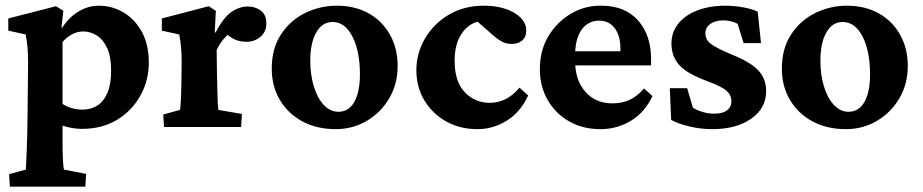

<svg xmlns="http://www.w3.org/2000/svg" viewBox="-20 -457 3321 691"><path d="M15.6 214.8 12.7 169.9 73.2 153.3Q73.2 147.5 74.2 129.4Q75.2 111.3 76.2 84.5Q77.1 57.6 78.1 25.9Q79.1 -5.9 79.1 -39.1L81.1 -233.4Q81.1 -261.7 79.1 -285.2Q77.1 -308.6 72.3 -333L9.8 -346.7V-390.6L181.6 -434.6L208 -418L201.2 -358.4L204.1 -357.4Q226.6 -393.6 261.7 -415Q296.9 -436.5 335.9 -436.5Q382.8 -436.5 423.8 -412.6Q464.8 -388.7 490.2 -342.8Q515.6 -296.9 515.6 -232.4Q515.6 -168 485.8 -113.8Q456.1 -59.6 402.3 -26.4Q348.6 6.8 274.4 6.8Q258.8 6.8 240.7 3.9Q222.7 1 205.1 -4.9V56.6Q205.1 88.9 206.5 117.2Q208 145.5 210 153.3L290 168.9L287.1 214.8ZM276.4 -62.5Q306.6 -62.5 329.6 -76.7Q352.5 -90.8 366.2 -122.1Q379.9 -153.3 379.9 -202.1Q379.9 -252.9 365.7 -283.7Q351.6 -314.5 328.6 -329.1Q305.7 -343.8 279.3 -343.8Q258.8 -343.8 239.3 -333.5Q219.7 -323.2 205.1 -305.7V-83Q219.7 -73.2 238.3 -67.9Q256.8 -62.5 276.4 -62.5Z M570.3 0 567.4 -44.9 627.9 -61.5Q628.9 -65.4 629.9 -79.6Q630.9 -93.8 631.8 -114.7Q632.8 -135.7 632.8 -159.2L633.8 -232.4Q633.8 -261.7 631.8 -284.7Q629.9 -307.6 625 -333L562.5 -346.7V-390.6L731.4 -434.6L756.8 -418L752.9 -340.8L755.9 -339.8Q784.2 -394.5 813 -414.1Q841.8 -433.6 872.1 -433.6Q898.4 -433.6 918.5 -418.9Q938.5 -404.3 938.5 -373Q938.5 -341.8 917 -324.2Q895.5 -306.6 867.2 -306.6Q843.8 -306.6 825.2 -314.9Q806.6 -323.2 784.2 -344.7L811.5 -341.8Q796.9 -331.1 783.2 -314.5Q769.5 -297.9 759.8 -276.4L760.7 -199.2Q761.7 -163.1 762.2 -134.3Q762.7 -105.5 763.7 -86.4Q764.6 -67.4 765.6 -61.5L850.6 -46.9L847.7 0Z M1188.5 7.8Q1120.1 7.8 1068.4 -20Q1016.6 -47.9 987.3 -97.2Q958 -146.5 958 -210Q958 -282.2 991.2 -333Q1024.4 -383.8 1078.1 -410.2Q1131.8 -436.5 1192.4 -436.5Q1256.8 -436.5 1306.2 -409.2Q1355.5 -381.8 1383.3 -332.5Q1411.1 -283.2 1411.1 -219.7Q1411.1 -155.3 1381.3 -104Q1351.6 -52.7 1300.8 -22.5Q1250 7.8 1188.5 7.8ZM1198.2 -54.7Q1222.7 -54.7 1239.7 -70.3Q1256.8 -85.9 1266.1 -116.2Q1275.4 -146.5 1275.4 -188.5Q1275.4 -272.5 1248.5 -325.2Q1221.7 -377.9 1176.8 -377.9Q1139.6 -377.9 1118.2 -340.3Q1096.7 -302.7 1096.7 -238.3Q1096.7 -186.5 1109.9 -144.5Q1123 -102.5 1146 -78.6Q1168.9 -54.7 1198.2 -54.7Z M1698.2 7.8Q1636.7 7.8 1587.4 -19Q1538.1 -45.9 1508.3 -94.2Q1478.5 -142.6 1478.5 -204.1Q1478.5 -265.6 1509.8 -318.8Q1541 -372.1 1595.7 -404.3Q1650.4 -436.5 1721.7 -436.5Q1764.6 -436.5 1798.8 -425.3Q1833 -414.1 1853.5 -393.6Q1874 -373 1874 -347.7Q1874 -323.2 1858.9 -311Q1843.8 -298.8 1822.3 -298.8Q1803.7 -298.8 1789.6 -305.7Q1775.4 -312.5 1756.8 -328.1L1685.5 -390.6L1735.4 -378.9Q1707 -385.7 1679.2 -371.1Q1651.4 -356.4 1633.8 -322.8Q1616.2 -289.1 1616.2 -238.3Q1616.2 -163.1 1652.8 -125Q1689.5 -86.9 1743.2 -86.9Q1770.5 -86.9 1797.4 -99.1Q1824.2 -111.3 1849.6 -141.6L1880.9 -113.3Q1853.5 -53.7 1804.2 -22.9Q1754.9 7.8 1698.2 7.8Z M2140.6 7.8Q2077.1 7.8 2027.8 -20.5Q1978.5 -48.8 1950.7 -97.7Q1922.9 -146.5 1922.9 -208Q1922.9 -276.4 1954.1 -327.6Q1985.4 -378.9 2035.6 -408.2Q2085.9 -437.5 2143.6 -436.5Q2229.5 -436.5 2276.4 -383.3Q2323.2 -330.1 2323.2 -245.1V-221.7H2036.1V-272.5H2227.5L2212.9 -249V-282.2Q2212.9 -328.1 2192.4 -355.5Q2171.9 -382.8 2135.7 -382.8Q2111.3 -382.8 2091.8 -369.1Q2072.3 -355.5 2061 -327.6Q2049.8 -299.8 2049.8 -257.8V-237.3Q2049.8 -168.9 2086.4 -127Q2123 -85 2184.6 -85Q2217.8 -85 2245.1 -97.2Q2272.5 -109.4 2297.9 -138.7L2328.1 -111.3Q2300.8 -52.7 2251 -22.5Q2201.2 7.8 2140.6 7.8Z M2543.9 7.8Q2502.9 7.8 2462.9 -1.5Q2422.9 -10.7 2395.5 -25.4L2390.6 -139.6H2453.1L2473.6 -69.3Q2510.7 -47.9 2550.8 -47.9Q2581.1 -47.9 2596.7 -60.1Q2612.3 -72.3 2612.3 -92.8Q2612.3 -114.3 2595.2 -129.9Q2578.1 -145.5 2525.4 -165Q2453.1 -191.4 2424.8 -222.7Q2396.5 -253.9 2396.5 -300.8Q2396.5 -340.8 2420.9 -371.6Q2445.3 -402.3 2489.3 -419.4Q2533.2 -436.5 2590.8 -436.5Q2622.1 -436.5 2654.3 -430.7Q2686.5 -424.8 2707 -415L2718.8 -301.8H2656.2L2634.8 -371.1Q2625 -377 2610.8 -380.4Q2596.7 -383.8 2584 -383.8Q2554.7 -383.8 2536.6 -371.1Q2518.6 -358.4 2518.6 -336.9Q2518.6 -313.5 2540 -297.9Q2561.5 -282.2 2618.2 -258.8Q2682.6 -232.4 2710 -202.6Q2737.3 -172.9 2737.3 -128.9Q2737.3 -67.4 2683.6 -29.8Q2629.9 7.8 2543.9 7.8Z M3024.4 7.8Q2956.1 7.8 2904.3 -20Q2852.5 -47.9 2823.2 -97.2Q2793.9 -146.5 2793.9 -210Q2793.9 -282.2 2827.1 -333Q2860.4 -383.8 2914.1 -410.2Q2967.8 -436.5 3028.3 -436.5Q3092.8 -436.5 3142.1 -409.2Q3191.4 -381.8 3219.2 -332.5Q3247.1 -283.2 3247.1 -219.7Q3247.1 -155.3 3217.3 -104Q3187.5 -52.7 3136.7 -22.5Q3085.9 7.8 3024.4 7.8ZM3034.2 -54.7Q3058.6 -54.7 3075.7 -70.3Q3092.8 -85.9 3102.1 -116.2Q3111.3 -146.5 3111.3 -188.5Q3111.3 -272.5 3084.5 -325.2Q3057.6 -377.9 3012.7 -377.9Q2975.6 -377.9 2954.1 -340.3Q2932.6 -302.7 2932.6 -238.3Q2932.6 -186.5 2945.8 -144.5Q2959 -102.5 2981.9 -78.6Q3004.9 -54.7 3034.2 -54.7Z"/></svg>

Font: Crimson Pro
Style: Bold
Weight: 700
Designer: Jacques Le Bailly
Foundry: Baron von Fonthausen
Version: Version 1.003